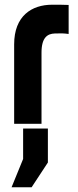

<svg xmlns="http://www.w3.org/2000/svg" viewBox="-20 -525 330 814"><path d="M201 -505C115 -505 40 -458 40 -337V0H156V-302C156 -367 182 -382 212 -383C236 -384 249 -384 271 -381V-504C252 -505 225 -505 201 -505ZM29 269H114L183 164V20H78V149Z"/></svg>

Font: Fervojo
Style: Bold
Weight: 700
Designer: kohakuno
Version: ver.1.0